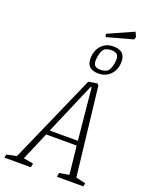

<svg xmlns="http://www.w3.org/2000/svg" viewBox="-229 -1054 871 1140"><g transform="rotate(20 207.0 -484.5)"><path d="M450 -21 446 0H279L283 -25L345 -36L326 -214H133L57 -36L119 -25L114 0H-53L-49 -21L14 -34L261 -594L315 -603L325 -593L389 -35ZM145 -243H323L291 -570H285ZM226 -727Q226 -779 255 -810.5Q284 -842 331 -842Q406 -842 406 -774Q406 -723 376 -691.5Q346 -660 300 -660Q226 -660 226 -727ZM348 -697Q360 -710 366.5 -731.5Q373 -753 373 -774Q373 -799 361 -808Q349 -817 327 -817Q304 -817 284 -806Q271 -792 265 -770.5Q259 -749 259 -727Q259 -703 270.5 -694Q282 -685 304 -685Q329 -685 348 -697ZM262 -897 423 -969 437 -940 431 -923 267 -878Z"/></g></svg>

Font: Grenze ExtraLight
Style: Italic
Weight: 275
Italic angle: -10°
Designer: Renata Polastri
Foundry: Omnibus-Type
Version: Version 1.002; ttfautohint (v1.8)